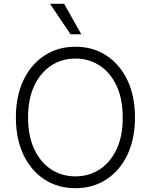

<svg xmlns="http://www.w3.org/2000/svg" viewBox="-20 -984 797 1014"><path d="M692.8 -363.6Q692.8 -250 652.5 -166Q612.2 -82 541.2 -36Q470.2 9.9 378.2 9.9Q286.2 9.9 215.4 -36Q144.5 -82 104.2 -166Q63.9 -250 63.9 -363.6Q63.9 -477.3 104.2 -561.3Q144.5 -645.2 215.6 -691.2Q286.6 -737.2 378.2 -737.2Q470.2 -737.2 541.2 -691.2Q612.2 -645.2 652.5 -561.4Q692.8 -477.6 692.8 -363.6ZM628.2 -363.6Q628.2 -461.6 595.5 -531.2Q562.9 -600.9 506.4 -637.8Q449.9 -674.7 378.2 -674.7Q306.8 -674.7 250.4 -637.8Q193.9 -600.9 161 -531.2Q128.2 -461.6 128.2 -363.6Q128.2 -266.3 160.7 -196.6Q193.2 -126.8 249.8 -89.7Q306.5 -52.6 378.2 -52.6Q449.9 -52.6 506.6 -89.5Q563.2 -126.4 595.9 -196.2Q628.6 -266 628.2 -363.6ZM409.4 -802.9H352.6L244 -964.1H318.5Z"/></svg>

Font: Inter UI Light
Style: Regular
Weight: 300
Designer: Rasmus Andersson
Foundry: rsms
Version: 3.2;8d6f07862